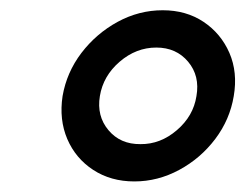

<svg xmlns="http://www.w3.org/2000/svg" viewBox="-20 -753 469 367"><path d="M236.8 -406.2Q191.9 -406.2 158.2 -428.2Q124.5 -450.2 108.6 -487.3Q92.8 -524.4 99.6 -569.3Q107.4 -614.7 135.7 -651.9Q164.1 -689 204.8 -711.2Q245.6 -733.4 291 -733.4Q335.9 -733.4 369.1 -711.2Q402.3 -689 418.5 -651.9Q434.6 -614.7 426.8 -569.3Q419.4 -524.4 391.4 -487.3Q363.3 -450.2 322.5 -428.2Q281.7 -406.2 236.8 -406.2ZM248.5 -477.5Q286.6 -477.1 318.1 -504.2Q349.6 -531.2 355.5 -569.3Q362.3 -607.9 339.6 -635Q316.9 -662.1 278.8 -662.1Q240.2 -662.1 208.7 -635Q177.2 -607.9 170.9 -569.3Q164.6 -531.2 187.3 -504.2Q210 -477.1 248.5 -477.5Z"/></svg>

Font: Inter Display
Style: Italic
Weight: 400
Italic angle: -9.39999°
Designer: Rasmus Andersson
Foundry: rsms
Version: Version 4.000;git-a52131595